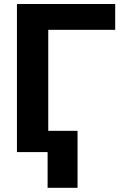

<svg xmlns="http://www.w3.org/2000/svg" viewBox="-20 -747 621 943"><path d="M545.8 -600.5H217V-104.4H360.8V175.4H213.8V0H63.2V-727.3H545.8Z"/></svg>

Font: Cannonade
Style: Bold
Weight: 700
Designer: Rasmus Andersson
Foundry: rsms
Version: Version 3.012;git-f93a4a705